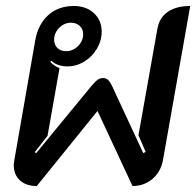

<svg xmlns="http://www.w3.org/2000/svg" viewBox="-20 -613 656 642"><path d="M26 -61Q26 -66 28 -78L98 -479Q108 -533 142 -563Q176 -593 227 -593Q268 -593 294 -569Q320 -545 320 -507Q320 -477 304 -450Q288 -423 261.5 -407Q235 -391 205 -391Q189 -391 174.5 -396Q160 -401 152 -410L148 -406Q162 -392 179 -385L139 -159L96 -104L101 -101L287 -327Q300 -342 307.5 -347Q315 -352 325 -352Q334 -352 340.5 -346.5Q347 -341 354 -327L459 -101L467 -105L443 -161L506 -515Q512 -553 540.5 -573Q569 -593 616 -593L525 -78Q518 -39 490 -15Q462 9 423 9L306 -242L103 9Q67 9 46.5 -10Q26 -29 26 -61ZM258 -499Q258 -516 246.5 -526.5Q235 -537 217 -537Q195 -537 178 -520Q161 -503 161 -480Q161 -463 172 -452.5Q183 -442 201 -442Q224 -442 241 -459Q258 -476 258 -499Z"/></svg>

Font: K2D Medium
Style: Italic
Weight: 500
Italic angle: -10°
Designer: Katatrad Aksorn Co.,Ltd.
Foundry: Cadson Demak Co.,Ltd.
Version: Version 1.000; ttfautohint (v1.6)